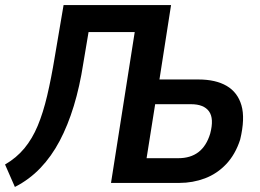

<svg xmlns="http://www.w3.org/2000/svg" viewBox="-31 -725 1030 761"><path d="M28 16 -11 -73Q34 -99 65.5 -137Q97 -175 118.5 -226.5Q140 -278 156 -346Q172 -414 186 -499L221 -705H647L601 -410H755Q824 -410 867.5 -384.5Q911 -359 926 -307.5Q941 -256 921 -172Q902 -113 865.5 -74.5Q829 -36 781 -18Q733 0 680 0H409L503 -598H320L299 -473Q285 -382 261.5 -305Q238 -228 205.5 -166.5Q173 -105 129 -59Q85 -13 28 16ZM550 -98H676Q724 -98 755.5 -122Q787 -146 802 -195Q818 -255 797.5 -283.5Q777 -312 726 -312H584Z"/></svg>

Font: Nunito Sans 7pt Condensed
Style: Bold Italic
Weight: 700
Width: 3
Italic angle: -9°
Designer: Vernon Adams
Foundry: Vernon Adams
Version: Version 3.101;gftools[0.9.27]